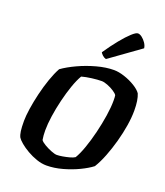

<svg xmlns="http://www.w3.org/2000/svg" viewBox="-174 -1108 1053 1225"><g transform="rotate(20 352.5 -496.0)"><path d="M287 0Q255 0 220 -12Q185 -24 154 -42Q123 -60 101 -78.5Q79 -97 71 -110Q63 -125 59.5 -150Q56 -175 56 -219Q56 -252 63.5 -302.5Q71 -353 84.5 -409.5Q98 -466 116 -517.5Q134 -569 154 -605Q193 -633 250 -659.5Q307 -686 369.5 -703Q432 -720 486 -720Q518 -720 557.5 -707Q597 -694 630.5 -673.5Q664 -653 678 -632Q695 -592 695 -521Q695 -474 686 -418Q677 -362 661 -304Q645 -246 624.5 -193.5Q604 -141 580 -102Q549 -78 500 -54.5Q451 -31 395 -15.5Q339 0 287 0ZM326 -86Q342 -86 365.5 -90Q389 -94 411 -100Q433 -106 445 -114Q464 -145 482.5 -197.5Q501 -250 516 -311.5Q531 -373 540 -432Q549 -491 549 -535Q549 -559 547 -571Q542 -581 521.5 -594.5Q501 -608 476.5 -617.5Q452 -627 436 -627Q408 -627 369 -622Q330 -617 302 -609Q283 -577 265.5 -527Q248 -477 234 -419Q220 -361 212 -306Q204 -251 204 -209Q204 -173 209 -145Q215 -134 238.5 -120Q262 -106 287.5 -96Q313 -86 326 -86ZM412 -768Q398 -772 387.5 -782Q377 -792 373 -800Q411 -856 446.5 -899.5Q482 -943 509 -967.5Q536 -992 549 -992Q562 -992 577 -980.5Q592 -969 604 -951.5Q616 -934 618 -916Z"/></g></svg>

Font: Texturina ExtraBold
Style: Italic
Weight: 800
Italic angle: -11°
Designer: Guillermo Torres Carreño
Foundry: Omnibus-Type
Version: Version 1.002; ttfautohint (v1.8.3)